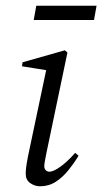

<svg xmlns="http://www.w3.org/2000/svg" viewBox="-20 -640 358 672"><path d="M70 -32Q70 -41 71.5 -54Q73 -67 78 -93L143 -401L157 -392L57 -408L59 -422L207 -464L216 -456L143 -107Q140 -91 137.5 -78.5Q135 -66 135 -58Q135 -49 140.5 -44Q146 -39 153 -39Q167 -39 192 -57Q217 -75 243 -105L255 -95Q240 -70 220 -45Q200 -20 175.5 -4Q151 12 120 12Q102 12 86 1Q70 -10 70 -32ZM98 -570 107 -620H318L309 -570Z"/></svg>

Font: Source Serif 4 60pt
Style: Italic
Weight: 400
Italic angle: -12°
Version: Version 4.004;hotconv 1.0.116;makeotfexe 2.5.65601